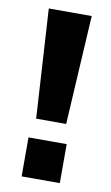

<svg xmlns="http://www.w3.org/2000/svg" viewBox="-76 -677 416 718"><g transform="rotate(10 131.5 -318.0)"><path d="M59 0V-148H204V0ZM50 -636H213L189 -222H75Z"/></g></svg>

Font: Teko SemiBold
Style: Regular
Weight: 600
Designer: Manushi Parikh, Jonny Pinhorn
Foundry: Indian Type Foundry
Version: Version 1.106;PS 1.0;hotconv 1.0.78;makeotf.lib2.5.61930; tt